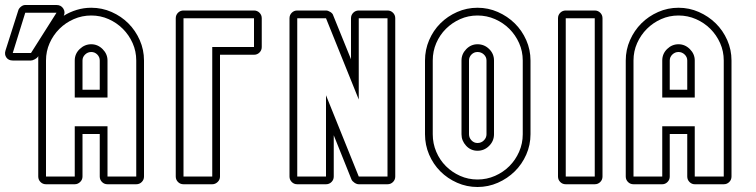

<svg xmlns="http://www.w3.org/2000/svg" viewBox="-23 -737 3022 768"><path d="M50 -695Q52 -703 60.5 -710Q69 -717 78 -717H203Q221 -717 230 -703Q239 -689 232 -674Q256 -689 284 -697.5Q312 -706 342 -706Q385 -706 423.5 -689Q462 -672 490.5 -643.5Q519 -615 536 -576.5Q553 -538 553 -495V-31Q553 -18 544 -9Q535 0 522 0H407Q394 0 385 -9Q376 -18 376 -31V-201H307V-31Q307 -18 297.5 -9Q288 0 276 0H161Q148 0 139 -9Q130 -18 130 -31V-495V-513L128 -509Q124 -504 115.5 -499.5Q107 -495 101 -495H28Q11 -495 2.5 -507Q-6 -519 -1 -535ZM407 -31H522V-495Q522 -532 507.5 -564.5Q493 -597 468.5 -621.5Q444 -646 411.5 -660.5Q379 -675 342 -675Q305 -675 272 -660.5Q239 -646 214.5 -621.5Q190 -597 175.5 -564.5Q161 -532 161 -495V-31H276V-232H407ZM276 -347V-495Q276 -522 296 -541Q316 -560 342 -560Q368 -560 387.5 -540.5Q407 -521 407 -495V-347ZM28 -525H101L203 -686H78ZM376 -378V-495Q376 -509 366 -519Q356 -529 342 -529Q328 -529 317.5 -519Q307 -509 307 -495V-378Z M857 -31Q857 -18 847.5 -9Q838 0 826 0H711Q698 0 689 -9Q680 -18 680 -31V-664Q680 -677 689 -686Q698 -695 711 -695H993Q1006 -695 1015 -686Q1024 -677 1024 -664V-549Q1024 -536 1015 -527Q1006 -518 993 -518H857ZM826 -549H993V-664H711V-31H826Z M1135 -664Q1135 -677 1144 -686Q1153 -695 1166 -695H1281Q1289 -695 1298.5 -689Q1308 -683 1310 -675L1381 -500V-664Q1381 -677 1390 -686Q1399 -695 1412 -695H1527Q1540 -695 1549 -686Q1558 -677 1558 -664V-31Q1558 -18 1549 -9Q1540 0 1527 0H1412Q1404 0 1395 -6Q1386 -12 1383 -19L1312 -196V-31Q1312 -18 1303 -9Q1294 0 1281 0H1166Q1153 0 1144 -9Q1135 -18 1135 -31ZM1166 -31H1281V-356L1412 -31H1527V-664H1412V-339L1281 -664H1166Z M1887 -706Q1930 -706 1968.5 -689Q2007 -672 2036 -643.5Q2065 -615 2082 -576.5Q2099 -538 2099 -495V-200Q2099 -157 2082 -118.5Q2065 -80 2036 -51.5Q2007 -23 1968.5 -6Q1930 11 1887 11Q1844 11 1805.5 -6Q1767 -23 1738.5 -51.5Q1710 -80 1693.5 -118.5Q1677 -157 1677 -200V-495Q1677 -538 1693.5 -576.5Q1710 -615 1738.5 -643.5Q1767 -672 1805.5 -689Q1844 -706 1887 -706ZM1923 -495Q1923 -509 1912.5 -519Q1902 -529 1887 -529Q1873 -529 1863 -519Q1853 -509 1853 -495V-200Q1853 -186 1863 -175.5Q1873 -165 1887 -165Q1902 -165 1912.5 -175.5Q1923 -186 1923 -200ZM1953 -200Q1953 -173 1933.5 -153.5Q1914 -134 1887 -134Q1860 -134 1841.5 -154Q1823 -174 1823 -200V-495Q1823 -521 1842 -540.5Q1861 -560 1887 -560Q1914 -560 1933.5 -541Q1953 -522 1953 -495ZM1887 -675Q1850 -675 1817.5 -660.5Q1785 -646 1760.5 -621.5Q1736 -597 1722 -564.5Q1708 -532 1708 -495V-200Q1708 -163 1722 -130Q1736 -97 1760.5 -72.5Q1785 -48 1817.5 -33.5Q1850 -19 1887 -19Q1924 -19 1957 -33.5Q1990 -48 2014.5 -72.5Q2039 -97 2053.5 -130Q2068 -163 2068 -200V-495Q2068 -532 2053.5 -564.5Q2039 -597 2014.5 -621.5Q1990 -646 1957 -660.5Q1924 -675 1887 -675Z M2240 0Q2227 0 2218 -9Q2209 -18 2209 -31V-664Q2209 -677 2218 -686Q2227 -695 2240 -695H2356Q2369 -695 2378 -686Q2387 -677 2387 -664V-31Q2387 -18 2378 -9Q2369 0 2356 0ZM2356 -31V-664H2240V-31Z M2726 -201H2656V-31Q2656 -18 2647 -9Q2638 0 2626 0H2511Q2498 0 2489 -9Q2480 -18 2480 -31V-495Q2480 -538 2497 -576.5Q2514 -615 2542.5 -643.5Q2571 -672 2609.5 -689Q2648 -706 2691 -706Q2734 -706 2772.5 -689Q2811 -672 2840 -643.5Q2869 -615 2886 -576.5Q2903 -538 2903 -495V-31Q2903 -18 2894 -9Q2885 0 2872 0H2756Q2744 0 2735 -9Q2726 -18 2726 -31ZM2726 -378V-495Q2726 -509 2715.5 -519Q2705 -529 2691 -529Q2677 -529 2666.5 -519Q2656 -509 2656 -495V-378ZM2626 -347V-495Q2626 -522 2645.5 -541Q2665 -560 2691 -560Q2717 -560 2736.5 -540.5Q2756 -521 2756 -495V-347ZM2756 -31H2872V-495Q2872 -532 2857.5 -564.5Q2843 -597 2818.5 -621.5Q2794 -646 2761 -660.5Q2728 -675 2691 -675Q2654 -675 2621.5 -660.5Q2589 -646 2564.5 -621.5Q2540 -597 2525.5 -564.5Q2511 -532 2511 -495V-31H2626V-232H2756Z"/></svg>

Font: Lichte PostBus
Style: Regular
Weight: 400
Designer: Peter Wiegel
Version: Version 1.001